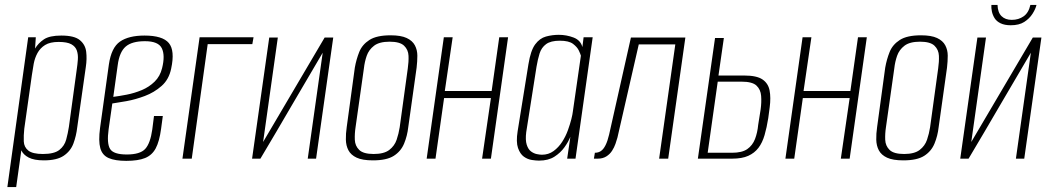

<svg xmlns="http://www.w3.org/2000/svg" viewBox="-20 -647 4292 783"><path d="M10 116 95 -495H126L123 -449Q136 -471 159 -486.5Q182 -502 230 -502Q283 -502 305.5 -483.5Q328 -465 331.5 -436Q335 -407 330 -374L295 -128Q291 -93 279.5 -62Q268 -31 240 -12Q212 7 159 7Q119 7 97 -4.5Q75 -16 67 -34L46 116ZM155 -19Q201 -19 222 -35.5Q243 -52 250 -78Q257 -104 261 -130L293 -364Q296 -384 297.5 -404Q299 -424 293.5 -440.5Q288 -457 271 -466.5Q254 -476 219 -476Q184 -476 164 -463.5Q144 -451 133 -431Q122 -411 117.5 -387Q113 -363 110 -341L79 -122Q76 -94 77 -70.5Q78 -47 95.5 -33Q113 -19 155 -19Z M495 9Q449 9 423 -2.5Q397 -14 389 -43Q381 -72 388 -125L424 -384Q434 -453 469.5 -477.5Q505 -502 569 -502Q643 -502 668.5 -471.5Q694 -441 678 -367Q669 -323 639 -296.5Q609 -270 570.5 -255.5Q532 -241 495.5 -234.5Q459 -228 438 -225L423 -120Q415 -62 429 -39.5Q443 -17 497 -17Q551 -17 572 -39.5Q593 -62 601 -119L608 -174H644L637 -122Q630 -70 615 -42Q600 -14 571.5 -2.5Q543 9 495 9ZM442 -252Q466 -255 497 -261Q528 -267 558 -279.5Q588 -292 610.5 -314Q633 -336 641 -369Q654 -421 640 -450Q626 -479 571 -479Q518 -479 492.5 -457Q467 -435 460 -381Z M724 0 794 -495H1014L1009 -467H827L762 0Z M1008 0 1078 -494H1113L1053 -68L1304 -494H1339L1269 0H1235L1296 -432Q1232 -324 1169.5 -216.5Q1107 -109 1042 0Z M1501 7Q1458 7 1434.5 -4Q1411 -15 1401 -34Q1391 -53 1390.5 -77.5Q1390 -102 1394 -129L1427 -371Q1433 -405 1445 -435Q1457 -465 1486.5 -484Q1516 -503 1573 -503Q1615 -503 1638.5 -492Q1662 -481 1672 -462Q1682 -443 1682 -420Q1682 -397 1679 -371L1645 -129Q1641 -93 1628 -61.5Q1615 -30 1586 -11.5Q1557 7 1501 7ZM1504 -19Q1546 -19 1567.5 -35.5Q1589 -52 1597.5 -77Q1606 -102 1610 -128L1643 -368Q1647 -395 1646 -419.5Q1645 -444 1628 -460.5Q1611 -477 1569 -477Q1527 -477 1505.5 -460.5Q1484 -444 1475.5 -419.5Q1467 -395 1464 -368L1430 -128Q1426 -102 1427 -77Q1428 -52 1445 -35.5Q1462 -19 1504 -19Z M1720 0 1790 -495H1826L1794 -276H1985L2016 -495H2052L1982 0H1946L1982 -247H1791L1756 0Z M2178 8Q2167 8 2149.5 5.5Q2132 3 2116.5 -8Q2101 -19 2092.5 -43.5Q2084 -68 2091 -112L2135 -385Q2144 -441 2162.5 -466Q2181 -491 2206.5 -498Q2232 -505 2259 -505Q2290 -505 2319 -494Q2348 -483 2355 -455L2360 -495H2397L2327 0H2293L2306 -89Q2298 -69 2282 -46.5Q2266 -24 2241 -8Q2216 8 2178 8ZM2190 -16Q2217 -16 2237.5 -31Q2258 -46 2272.5 -68.5Q2287 -91 2296 -116Q2305 -141 2310 -161Q2315 -181 2316 -191L2349 -420Q2347 -427 2340.5 -441Q2334 -455 2317 -468Q2300 -481 2263 -481Q2226 -481 2207 -467Q2188 -453 2180.5 -429Q2173 -405 2168 -375L2126 -108Q2122 -76 2128 -57Q2134 -38 2145.5 -29.5Q2157 -21 2169.5 -18.5Q2182 -16 2190 -16Z M2402 0 2406 -24Q2420 -24 2430.5 -31Q2441 -38 2449.5 -55Q2458 -72 2464 -98L2553 -494H2775L2705 0H2668L2734 -466H2585L2498 -86Q2495 -75 2490 -60.5Q2485 -46 2476 -32Q2467 -18 2452.5 -9Q2438 0 2418 0Z M2826 0 2896 -492H2932L2910 -339H3015Q3066 -339 3089.5 -323Q3113 -307 3118.5 -278Q3124 -249 3119 -210L3113 -165Q3107 -127 3098 -96Q3089 -65 3073 -44Q3057 -23 3031.5 -11.5Q3006 0 2966 0ZM2866 -24H2965Q3006 -24 3027.5 -39Q3049 -54 3059 -80Q3069 -106 3072 -138L3082 -201Q3086 -230 3084 -256Q3082 -282 3065 -298Q3048 -314 3004 -314H2907Z M3183 0 3253 -495H3289L3257 -276H3448L3479 -495H3515L3445 0H3409L3445 -247H3254L3219 0Z M3664 7Q3621 7 3597.5 -4Q3574 -15 3564 -34Q3554 -53 3553.5 -77.5Q3553 -102 3557 -129L3590 -371Q3596 -405 3608 -435Q3620 -465 3649.5 -484Q3679 -503 3736 -503Q3778 -503 3801.5 -492Q3825 -481 3835 -462Q3845 -443 3845 -420Q3845 -397 3842 -371L3808 -129Q3804 -93 3791 -61.5Q3778 -30 3749 -11.5Q3720 7 3664 7ZM3667 -19Q3709 -19 3730.5 -35.5Q3752 -52 3760.5 -77Q3769 -102 3773 -128L3806 -368Q3810 -395 3809 -419.5Q3808 -444 3791 -460.5Q3774 -477 3732 -477Q3690 -477 3668.5 -460.5Q3647 -444 3638.5 -419.5Q3630 -395 3627 -368L3593 -128Q3589 -102 3590 -77Q3591 -52 3608 -35.5Q3625 -19 3667 -19Z M3896 0 3966 -494H4001L3941 -68L4192 -494H4227L4157 0H4123L4184 -432Q4120 -324 4057.5 -216.5Q3995 -109 3930 0ZM4102 -544Q4077 -544 4060.5 -552Q4044 -560 4036 -573Q4028 -586 4025 -600.5Q4022 -615 4023 -627H4048Q4049 -596 4064.5 -581Q4080 -566 4106 -566Q4134 -566 4154.5 -580.5Q4175 -595 4182 -627H4207Q4203 -610 4190.5 -590.5Q4178 -571 4157 -557.5Q4136 -544 4102 -544Z"/></svg>

Font: Alumni Sans ExtraLight
Style: Italic
Weight: 250
Italic angle: -8°
Version: Version 1.016